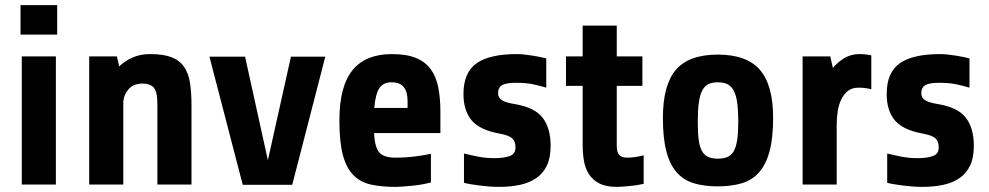

<svg xmlns="http://www.w3.org/2000/svg" viewBox="-20 -720 3859 749"><path d="M60 -585V-700H203V-585ZM65 0V-500H198V0Z M328 0V-500H436L445 -461Q468 -483 498 -496Q528 -509 565 -509Q617 -509 648.5 -497Q680 -485 697.5 -460Q715 -435 721 -398Q727 -361 727 -310V0H594V-313Q594 -363 579.5 -378.5Q565 -394 538 -394Q500 -394 481.5 -372Q463 -350 461 -324V0Z M1120 1H927L797 -499H936L1025 -95L1115 -499H1249Z M1439 -201Q1442 -146 1459.5 -125.5Q1477 -105 1522 -105Q1564 -105 1601.5 -110Q1639 -115 1661 -120V-8Q1649 -5 1631 -1.5Q1613 2 1593 4Q1573 6 1554.5 7.5Q1536 9 1522 9Q1468 9 1427 0Q1386 -9 1358.5 -37Q1331 -65 1317.5 -115.5Q1304 -166 1304 -250Q1304 -319 1317.5 -368.5Q1331 -418 1357.5 -449Q1384 -480 1422 -494.5Q1460 -509 1509 -509Q1566 -509 1602.5 -494Q1639 -479 1660 -450.5Q1681 -422 1689.5 -380Q1698 -338 1698 -285V-201ZM1507 -399Q1476 -399 1460.5 -377Q1445 -355 1440 -299H1570V-325Q1570 -362 1555 -380.5Q1540 -399 1507 -399Z M2128 -151Q2128 -105 2113.5 -74.5Q2099 -44 2072.5 -25.5Q2046 -7 2009 1Q1972 9 1927 9Q1908 9 1888 7.5Q1868 6 1849.5 3.5Q1831 1 1815.5 -1.5Q1800 -4 1790 -7V-121Q1810 -116 1842 -109.5Q1874 -103 1909 -103Q1944 -103 1967.5 -111Q1991 -119 1991 -145Q1991 -168 1978.5 -180Q1966 -192 1928 -199Q1851 -213 1819.5 -251Q1788 -289 1788 -353Q1788 -437 1839 -473Q1890 -509 1996 -509Q2011 -509 2028 -507Q2045 -505 2061 -502.5Q2077 -500 2090.5 -497Q2104 -494 2111 -492V-378Q2088 -385 2060.5 -391Q2033 -397 1992 -397Q1955 -397 1939 -388Q1923 -379 1923 -356Q1923 -338 1939 -328.5Q1955 -319 1988 -314Q2066 -301 2097 -260.5Q2128 -220 2128 -151Z M2386 -385V-150Q2386 -126 2395.5 -115.5Q2405 -105 2428 -105Q2444 -105 2462 -108Q2480 -111 2491 -114V-3Q2486 -2 2474 0.5Q2462 3 2447 4.5Q2432 6 2416 7.5Q2400 9 2386 9Q2344 9 2318 -4.5Q2292 -18 2277.5 -40.5Q2263 -63 2258 -92.5Q2253 -122 2253 -155V-385H2188V-500H2253V-620H2386V-500H2486V-385Z M2996 -260Q2996 -181 2982 -129.5Q2968 -78 2941 -47.5Q2914 -17 2873.5 -5Q2833 7 2780 7Q2727 7 2687 -5Q2647 -17 2620 -47.5Q2593 -78 2579.5 -129.5Q2566 -181 2566 -260Q2566 -388 2616.5 -447.5Q2667 -507 2780 -507Q2893 -507 2944.5 -447.5Q2996 -388 2996 -260ZM2860 -245Q2860 -289 2856 -318.5Q2852 -348 2842.5 -366Q2833 -384 2818 -391.5Q2803 -399 2780 -399Q2758 -399 2743 -391.5Q2728 -384 2719 -366Q2710 -348 2706 -318.5Q2702 -289 2702 -245Q2702 -203 2705.5 -175.5Q2709 -148 2718 -131.5Q2727 -115 2742 -108Q2757 -101 2780 -101Q2803 -101 2818.5 -108Q2834 -115 2843 -131.5Q2852 -148 2856 -175.5Q2860 -203 2860 -245Z M3111 0V-500H3219L3229 -455Q3249 -479 3275 -494Q3301 -509 3333 -509Q3356 -509 3379 -504V-372Q3366 -375 3354.5 -376.5Q3343 -378 3329 -378Q3304 -378 3288 -365.5Q3272 -353 3262 -332.5Q3252 -312 3248 -286Q3244 -260 3244 -233V0Z M3779 -151Q3779 -105 3764.5 -74.5Q3750 -44 3723.5 -25.5Q3697 -7 3660 1Q3623 9 3578 9Q3559 9 3539 7.5Q3519 6 3500.5 3.5Q3482 1 3466.5 -1.5Q3451 -4 3441 -7V-121Q3461 -116 3493 -109.5Q3525 -103 3560 -103Q3595 -103 3618.5 -111Q3642 -119 3642 -145Q3642 -168 3629.5 -180Q3617 -192 3579 -199Q3502 -213 3470.5 -251Q3439 -289 3439 -353Q3439 -437 3490 -473Q3541 -509 3647 -509Q3662 -509 3679 -507Q3696 -505 3712 -502.5Q3728 -500 3741.5 -497Q3755 -494 3762 -492V-378Q3739 -385 3711.5 -391Q3684 -397 3643 -397Q3606 -397 3590 -388Q3574 -379 3574 -356Q3574 -338 3590 -328.5Q3606 -319 3639 -314Q3717 -301 3748 -260.5Q3779 -220 3779 -151Z"/></svg>

Font: Share
Style: Bold
Weight: 700
Designer: Ralph du Carrois
Version: Version 1.002